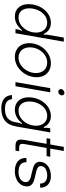

<svg xmlns="http://www.w3.org/2000/svg" viewBox="977 -1790 1037 3032"><g transform="rotate(90 1496.0 -274.5)"><path d="M46 -207Q46 -298 84.5 -379Q123 -460 190.5 -509.5Q258 -559 342 -559Q463 -559 516 -446L529 -451Q527 -475 527 -480Q527 -487 530 -511L574 -763H639L505 0H440L448 -48Q451 -64 455.5 -74Q460 -84 468 -95L456 -103Q363 10 242 10Q151 10 98.5 -49Q46 -108 46 -207ZM495 -326Q495 -404 452 -452.5Q409 -501 338 -501Q273 -501 221 -460Q169 -419 140.5 -353.5Q112 -288 112 -217Q112 -141 150 -94.5Q188 -48 258 -48Q323 -48 377.5 -87.5Q432 -127 463.5 -191.5Q495 -256 495 -326Z M662 -216Q662 -306 704.5 -385Q747 -464 820.5 -511.5Q894 -559 980 -559Q1046 -559 1096 -530.5Q1146 -502 1173 -451Q1200 -400 1200 -335Q1200 -246 1157 -166.5Q1114 -87 1040.5 -38.5Q967 10 880 10Q814 10 764.5 -18.5Q715 -47 688.5 -98Q662 -149 662 -216ZM1134 -325Q1134 -403 1089 -452Q1044 -501 970 -501Q904 -501 848.5 -462.5Q793 -424 760.5 -360.5Q728 -297 728 -227Q728 -147 772.5 -97.5Q817 -48 890 -48Q956 -48 1012 -87.5Q1068 -127 1101 -191Q1134 -255 1134 -325Z M1342 0H1277L1373 -549H1438ZM1387 -718Q1387 -739 1405.5 -756Q1424 -773 1446 -773Q1464 -773 1475.5 -762Q1487 -751 1487 -734Q1487 -711 1469.5 -693.5Q1452 -676 1429 -676Q1411 -676 1399 -688Q1387 -700 1387 -718Z M1481 56H1546Q1553 112 1589.5 139Q1626 166 1702 166Q1795 166 1845.5 125Q1896 84 1910 4L1919 -48Q1922 -64 1926.5 -74Q1931 -84 1939 -95L1927 -103Q1834 10 1713 10Q1622 10 1569.5 -49.5Q1517 -109 1517 -208Q1517 -298 1555.5 -379Q1594 -460 1662 -509.5Q1730 -559 1813 -559Q1934 -559 1987 -446L2000 -451Q1998 -464 1998 -483Q1998 -499 2001 -511L2007 -549H2072L1977 -7Q1955 114 1883 169Q1811 224 1693 224Q1495 224 1481 56ZM1966 -325Q1966 -404 1923 -452.5Q1880 -501 1809 -501Q1743 -501 1691.5 -460Q1640 -419 1611.5 -353.5Q1583 -288 1583 -217Q1583 -141 1621 -94.5Q1659 -48 1729 -48Q1794 -48 1848.5 -87.5Q1903 -127 1934.5 -191Q1966 -255 1966 -325Z M2289 0Q2235 0 2210 -19Q2185 -38 2185 -87Q2185 -105 2190 -138L2252 -491H2163L2173 -549H2262L2300 -763H2365L2327 -549H2456L2446 -491H2317L2257 -151Q2252 -121 2252 -106Q2252 -81 2265.5 -69.5Q2279 -58 2314 -58H2369L2359 0Z M2476 -173H2542Q2540 -114 2578.5 -81Q2617 -48 2697 -48Q2766 -48 2811 -79Q2856 -110 2856 -163Q2856 -193 2835.5 -211.5Q2815 -230 2785.5 -239Q2756 -248 2704 -259Q2650 -271 2616 -282.5Q2582 -294 2559 -318Q2536 -342 2536 -381Q2536 -435 2566.5 -475.5Q2597 -516 2648 -537.5Q2699 -559 2760 -559Q2848 -559 2896.5 -513Q2945 -467 2944 -389H2879Q2880 -443 2846 -472Q2812 -501 2750 -501Q2687 -501 2645 -474Q2603 -447 2603 -399Q2603 -373 2622.5 -357Q2642 -341 2670.5 -332.5Q2699 -324 2751 -313Q2804 -302 2839.5 -289.5Q2875 -277 2899.5 -251Q2924 -225 2924 -182Q2924 -124 2892 -80.5Q2860 -37 2805.5 -13.5Q2751 10 2684 10Q2580 10 2525.5 -38.5Q2471 -87 2476 -173Z"/></g></svg>

Font: Open Sauce Sans Light Italic
Style: Regular
Weight: 300
Italic angle: -10°
Designer: Alfredo Marco Pradil
Foundry: Creative Sauce Fz LLC
Version: Version 1.477